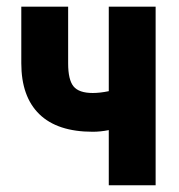

<svg xmlns="http://www.w3.org/2000/svg" viewBox="-20 -548 530 568"><path d="M440.4 0H301.8V-163.1Q277.3 -158.2 254.4 -158.2Q149.9 -158.2 96.4 -210.2Q43 -262.2 43 -360.8V-528.3H181.6V-360.4Q181.6 -312 197.5 -292.5Q213.4 -272.9 254.4 -272.9Q275.9 -272.9 301.8 -278.3V-528.3H440.4Z"/></svg>

Font: MAUL Condensed Bold
Style: Condensed Bold
Weight: 700
Designer: MAUL
Version: Version 1.0; 2020; ttfautohint (v1.8.3)